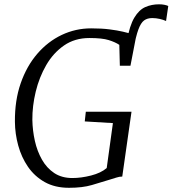

<svg xmlns="http://www.w3.org/2000/svg" viewBox="-20 -886 821 914"><path d="M606 -606 584 -691Q597 -764.5 619.5 -802Q642 -839.5 672 -852.5Q702 -865.5 737 -865.5Q751.5 -865.5 762.5 -863.2Q773.5 -861 781 -857.5L770.5 -786Q757.5 -792 740 -796Q722.5 -800 704.5 -800Q681.5 -800 666 -788.8Q650.5 -777.5 638.8 -745.8Q627 -714 615.5 -652.5ZM308.5 8Q241.5 8 193 -19.2Q144.5 -46.5 113.2 -92Q82 -137.5 66.8 -193.2Q51.5 -249 51 -306Q50 -407.5 78.5 -489.5Q107 -571.5 157.5 -630Q208 -688.5 274 -719.8Q340 -751 414 -751Q464 -751 501.2 -746.2Q538.5 -741.5 565.2 -735.2Q592 -729 609.5 -724Q614.5 -722.5 619.2 -721Q624 -719.5 629 -718L601 -573H550.5L548 -672.5Q528.5 -685.5 497.5 -695.2Q466.5 -705 405.5 -705Q336 -705 284.8 -669.5Q233.5 -634 200 -576Q166.5 -518 150 -449.5Q133.5 -381 134 -315.5Q135 -264.5 146 -215.2Q157 -166 179.8 -126Q202.5 -86 238.2 -62.2Q274 -38.5 324.5 -38.5Q366.5 -38.5 413.5 -50.5Q460.5 -62.5 488 -86L517.5 -300L383.5 -308L388.5 -354H606L562 -45.5Q548 -45.5 533.5 -40.5Q519 -35.5 498 -29.5Q462 -18.5 417.5 -5.2Q373 8 308.5 8Z"/></svg>

Font: Merriweather 24pt Light
Style: Italic
Weight: 300
Italic angle: -7.8°
Version: Version 2.101